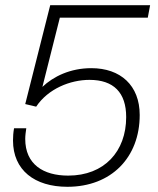

<svg xmlns="http://www.w3.org/2000/svg" viewBox="-20 -706 607 738"><path d="M239 12C408 12 517 -101 517 -264C517 -378 443 -444 331 -444C250 -444 185 -412 143 -372L210 -638H548L557 -686H173L77 -306L119 -296C165 -365 250 -399 324 -399C417 -399 465 -350 465 -256C465 -124 381 -31 242 -31C147 -31 77 -74 77 -172C77 -185 79 -199 81 -213H34C31 -196 30 -181 30 -166C30 -52 113 12 239 12Z"/></svg>

Font: Archivo Thin
Style: Italic
Weight: 100
Italic angle: -10°
Designer: Hector Gatti
Foundry: Omnibus-Type
Version: Version 2.001